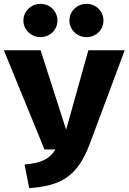

<svg xmlns="http://www.w3.org/2000/svg" viewBox="-36 -955 665 993"><path d="M173 -935C125 -935 85 -897 85 -849C85 -801 125 -763 173 -763C223 -763 261 -801 261 -849C261 -897 223 -935 173 -935ZM411 -935C363 -935 323 -897 323 -849C323 -801 363 -763 411 -763C461 -763 499 -801 499 -849C499 -897 461 -935 411 -935ZM609 -695H421L306 -284L174 -695H-16L194 -182H251C219 -131 177 -112 91 -104L115 18C281 6 365 -42 429 -213Z"/></svg>

Font: Fira Sans ExtraBold
Style: Regular
Weight: 800
Designer: bBox Type GmbH & Carrois Corporate GbR & Edenspiekermann AG
Foundry: bBox Type GmbH & Carrois Corporate GbR & Edenspiekermann AG
Version: Version 4.300;PS 004.300;hotconv 1.0.88;makeotf.lib2.5.64775